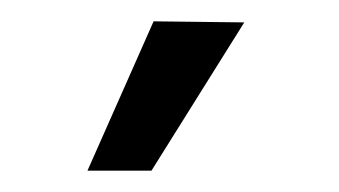

<svg xmlns="http://www.w3.org/2000/svg" viewBox="-20 -713 318 180"><path d="M62 -553H122L209 -692L124 -693Z"/></svg>

Font: Gemunu Libre ExtraLight
Style: Regular
Weight: 400
Version: Version 1.100